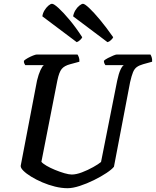

<svg xmlns="http://www.w3.org/2000/svg" viewBox="-20 -991 821 1011"><path d="M336 0Q304 0 269.5 -8.5Q235 -17 202.5 -31Q170 -45 144 -61Q118 -77 103 -92Q88 -107 89 -118L175 -567Q183 -600 193 -621.5Q203 -643 211 -648H113Q111 -651 108 -657Q105 -663 106 -671Q113 -678 126.5 -685.5Q140 -693 154 -698.5Q168 -704 174 -704H388Q391 -700 395 -690Q399 -680 398 -666L350 -653Q319 -645 305 -628Q291 -611 282 -567L198 -139Q205 -130 224.5 -118.5Q244 -107 269.5 -96.5Q295 -86 319 -79Q343 -72 358 -72Q381 -72 411.5 -83.5Q442 -95 470.5 -111Q499 -127 512 -138L597 -566Q605 -604 614.5 -624Q624 -644 632 -648H535Q533 -650 530 -656.5Q527 -663 527 -671Q534 -678 548.5 -685.5Q563 -693 576.5 -698.5Q590 -704 595 -704H772Q775 -700 778.5 -690Q782 -680 781 -666L734 -653Q713 -647 700.5 -638Q688 -629 680.5 -611Q673 -593 665 -558L580 -113Q569 -99 540.5 -80Q512 -61 474.5 -42.5Q437 -24 400 -12Q363 0 336 0ZM546 -769 365 -905Q368 -922 377 -937Q386 -952 398 -961.5Q410 -971 417 -971Q426 -971 449.5 -949Q473 -927 506 -887.5Q539 -848 576 -795Q574 -789 564.5 -780Q555 -771 546 -769ZM384 -769 203 -905Q205 -921 214 -936Q223 -951 234.5 -961Q246 -971 254 -971Q264 -971 289 -948Q314 -925 347 -885.5Q380 -846 413 -795Q411 -789 402 -780.5Q393 -772 384 -769Z"/></svg>

Font: Texturina Medium 12pt SemiBold
Style: Italic
Weight: 600
Italic angle: -11°
Version: Version 1.002